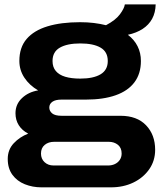

<svg xmlns="http://www.w3.org/2000/svg" viewBox="-20 -638 716 853"><path d="M163.8 194.3Q124.9 194.3 90.4 180.6Q55.9 166.8 35.1 138.5Q14.4 110.2 14.4 68.1Q14.4 26.9 41 -1.5Q67.6 -29.8 105.3 -44.3Q77.8 -58.7 63.3 -81.9Q48.8 -105.1 48.8 -134.9Q48.8 -174.8 77.5 -202Q106.1 -229.2 149.4 -236.4Q110.4 -259.2 88.2 -293Q66 -326.7 66 -367.3Q66 -427.3 98.3 -464.9Q130.6 -502.6 191 -521Q251.4 -539.4 335.8 -539.4Q368.2 -539.4 397 -535.9Q425.8 -532.3 450.9 -526Q493.4 -548.3 512.8 -574.5Q532.2 -600.7 534.6 -618.4H671.6Q670.8 -581.9 656 -554.7Q641.2 -527.4 613.7 -509.5Q586.2 -491.7 548.1 -483.4Q576.2 -462.2 591.1 -432.7Q606 -403.2 606 -366.9Q606 -310.6 577.2 -272.3Q548.4 -234 493.7 -214.8Q439 -195.5 361.4 -195.5H253.2Q226.2 -195.5 212.6 -185.8Q199 -176.2 199 -160.3Q199 -144.9 211.8 -134.2Q224.6 -123.6 254.2 -123.6H515.3Q588.7 -123.6 629 -81.3Q669.3 -39 669.3 27.4Q669.3 76.2 642.9 114Q616.4 151.9 572.2 173.1Q528 194.3 473.1 194.3ZM218 97.2H460.4Q477 97.2 490.5 90.8Q504.1 84.4 512.3 72.2Q520.4 59.9 520.4 44.1Q520.4 18.7 503.8 5.3Q487.1 -8 463.5 -8H220.6Q195.3 -8 178.7 5.6Q162.1 19.3 162.1 44.1Q162.1 67.7 177.9 82.4Q193.7 97.2 218 97.2ZM336.6 -288.8Q394.9 -288.8 426.8 -307.9Q458.8 -327 458.8 -366.9Q458.8 -407.9 426.8 -426.4Q394.9 -445 336.6 -445Q278.7 -445 246.1 -426.4Q213.4 -407.9 213.4 -366.9Q213.4 -339.6 228.1 -322.4Q242.7 -305.1 269.8 -297Q297 -288.8 336.6 -288.8Z"/></svg>

Font: Archivo SemiBold SemiExpanded
Style: Regular
Weight: 600
Width: 6
Version: Version 2.001